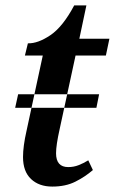

<svg xmlns="http://www.w3.org/2000/svg" viewBox="-20 -679 424 709"><path d="M346 -331 336 -281H36L47 -331ZM173 10Q222 10 258 -8Q294 -26 323 -51L306 -87Q288 -76 270 -69Q252 -62 232 -62Q187 -62 187 -113Q187 -143 200 -201L259 -474H371L384 -536H273L299 -659H254Q212 -580 166 -549Q120 -518 83 -519L72 -474H138L78 -196Q65 -139 65 -99Q65 -46 94.5 -18Q124 10 173 10Z"/></svg>

Font: Noto Serif SemiCondensed Semi
Style: Italic
Weight: 600
Width: 4
Italic angle: -12°
Designer: Monotype Design Team
Foundry: Monotype Imaging Inc.
Version: Version 1.901